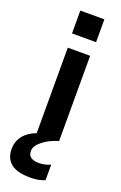

<svg xmlns="http://www.w3.org/2000/svg" viewBox="-203 -761 663 1050"><g transform="rotate(20 128.0 -236.0)"><path d="M70 -579V-712H210V-579ZM205 -2Q151.5 13.5 115 42.8Q78.5 72 78.5 101Q78.5 126.5 95 137.8Q111.5 149 140.5 149Q155.5 149 173 145.8Q190.5 142.5 208.5 134V224.5Q176 240 124.5 240Q46.5 240 11 210.5Q-24.5 181 -24.5 128Q-24.5 82 2.5 48.8Q29.5 15.5 75 0V-498H205Z"/></g></svg>

Font: Alatsi
Style: Regular
Weight: 400
Designer: Spyros Zevelakis, Eben Sorkin
Foundry: www.sorkintype.com
Version: Version 1.008; ttfautohint (v1.8.4.7-5d5b)